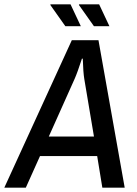

<svg xmlns="http://www.w3.org/2000/svg" viewBox="-56 -873 637 893"><path d="M278 -686H402L524 0H420L396 -147H130L64 0H-36ZM381 -238 336 -506Q331 -536 329 -600H325Q304 -535 291 -506L171 -238ZM178 -850 179 -853H272L320 -751H248ZM311 -850 312 -853H405L453 -751H381Z"/></svg>

Font: Archivo Narrow Medium
Style: Italic
Weight: 500
Italic angle: -8°
Designer: Hector Gatti
Foundry: Omnibus-Type
Version: Version 2.001